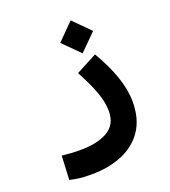

<svg xmlns="http://www.w3.org/2000/svg" viewBox="-141 -639 867 981"><g transform="rotate(-20 293.0 -149.0)"><path d="M186.5 239.7Q147.5 239.7 122.8 236.6Q98.1 233.4 70.8 227.1L77.1 97.2Q105 99.6 124.5 101.3Q144 103 176.8 103Q270.5 103 325.9 70.6Q381.3 38.1 381.3 -34.2Q381.3 -83.5 360.6 -139.9Q339.8 -196.3 299.8 -270.5L413.6 -330.6Q460.4 -252 486.3 -178Q512.2 -104 512.2 -38.1Q512.2 55.2 470.5 116.9Q428.7 178.7 355.2 209.2Q281.7 239.7 186.5 239.7ZM356.4 -357.4 267.1 -446.8 356.4 -536.6 445.8 -446.8Z"/></g></svg>

Font: Cascadia Code PL
Style: Bold
Weight: 700
Monospace: yes
Designer: Aaron Bell
Foundry: Saja Typeworks
Version: Version 2404.023; ttfautohint (v1.8.4)